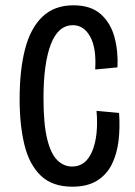

<svg xmlns="http://www.w3.org/2000/svg" viewBox="-20 -692 510 724"><path d="M253 12Q177 12 133.5 -30Q90 -72 72 -146.5Q54 -221 54 -318Q54 -428 74.5 -507Q95 -586 140 -629Q185 -672 257 -672Q322 -672 359.5 -639Q397 -606 411.5 -552.5Q426 -499 423 -438L339 -430Q344 -511 320 -554Q296 -597 255 -597Q199 -597 171.5 -524.5Q144 -452 144 -322Q144 -226 157.5 -169.5Q171 -113 195.5 -88.5Q220 -64 252 -64Q304 -64 328 -122.5Q352 -181 344 -274L429 -266Q433 -211 427 -161Q421 -111 401.5 -72Q382 -33 345.5 -10.5Q309 12 253 12Z"/></svg>

Font: Bricolage Grotesque 12pt Condensed
Style: Regular
Weight: 400
Width: 3
Designer: Mathieu Triay
Foundry: Atelier Triay
Version: Version 1.001; ttfautohint (v1.8.4.7-5d5b);gftools[0.9.33.de